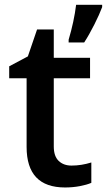

<svg xmlns="http://www.w3.org/2000/svg" viewBox="-20 -785 453 814"><path d="M283.2 -83Q325.2 -83 367.2 -96.2V-9.8Q348.1 -1.5 318.1 4.2Q288.1 9.8 255.9 9.8Q92.8 9.8 92.8 -162.1V-453.1H19V-503.9L98.1 -545.9L137.2 -660.2H208V-540H361.8V-453.1H208V-164.1Q208 -122.6 228.8 -102.8Q249.5 -83 283.2 -83ZM271 -616.7Q293.9 -693.8 302.7 -764.6H413.1V-754.9Q401.9 -724.6 379.9 -680.9Q357.9 -637.2 336.9 -605H271Z"/></svg>

Font: f4_32663          
Style: Regular
Weight: 600
Foundry: Ascender Corporation
Version: Version 1.10